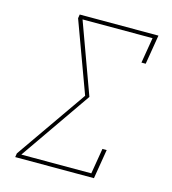

<svg xmlns="http://www.w3.org/2000/svg" viewBox="-109 -825 819 914"><g transform="rotate(15 300.0 -367.5)"><path d="M50 0 53 -19 296 -368 168 -716 171 -735H559L535 -590H514L535 -716H190L317 -368L75 -19H420L441 -145H462L438 0Z"/></g></svg>

Font: Iosevka Etoile Thin
Style: Italic
Weight: 100
Italic angle: -9°
Designer: Belleve Invis
Foundry: Belleve Invis
Version: Version 22.1.2; ttfautohint (v1.8.4)